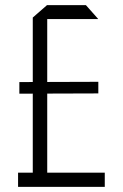

<svg xmlns="http://www.w3.org/2000/svg" viewBox="-20 -724 477 744"><path d="M50 0V-55H386V0ZM55 -361V-406L361 -407V-362ZM107 -55V-656L162 -704H163V-55ZM163 -650V-704H313L360 -651V-650Z"/></svg>

Font: Foldit Light
Style: Regular
Weight: 300
Version: Version 1.003